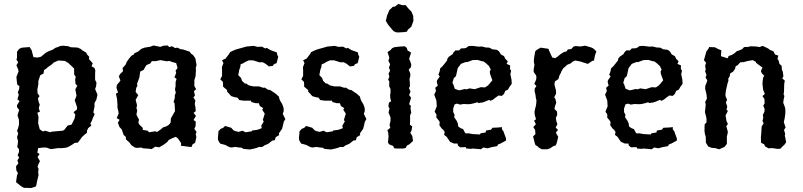

<svg xmlns="http://www.w3.org/2000/svg" viewBox="-20 -742 4059 971"><path d="M137 209 113 208H101L87 200L67 184L61 179L66 145L71 133L63 121L61 99L73 84L68 69L77 55L69 43L76 27V13L67 1L70 -14L71 -30L66 -48L72 -67L66 -82L70 -89L76 -111V-128L75 -139L69 -157L70 -164L77 -186L66 -200V-210L79 -231L68 -239L75 -263L70 -275L77 -292L78 -306L67 -315L65 -331L63 -353L74 -381L71 -393L63 -412L72 -427L63 -441L66 -449V-480L77 -495L91 -501L130 -504L136 -494L140 -488L149 -453L171 -451L187 -455L204 -469L211 -475L224 -482L247 -491L260 -500L272 -504L284 -509L299 -511L326 -508L338 -503L363 -502L374 -501L389 -494L397 -487L416 -476L420 -467L431 -455L430 -443L449 -422L443 -407L458 -398L462 -386L461 -371V-355V-338L468 -324L466 -305L461 -292L473 -263L467 -237L458 -221V-202L456 -194L452 -173L459 -165L450 -146L444 -130L437 -117L442 -107L426 -94L420 -81V-71L401 -55L394 -48L387 -38L374 -21L357 -19L346 -11L331 -2L318 4L305 6L294 7H274L240 12H236L214 4H200L173 7L169 30L180 37L170 52L182 73L175 87L170 101L175 112L173 129L175 143L167 177L164 194L160 202ZM235 -73 240 -76 297 -81 305 -85 322 -107 342 -112 357 -142 361 -162 352 -175 369 -188 370 -199 358 -235 367 -258 361 -290 371 -309 362 -317 360 -339 363 -354 355 -365V-395L345 -405L326 -423L308 -434L275 -436L252 -426L243 -417L220 -401L217 -397L203 -388L200 -370L184 -362L176 -339L174 -332V-317L169 -289L170 -270L180 -256L172 -245L175 -228L181 -213L176 -195L182 -177L169 -172L175 -149L174 -138L173 -118L175 -111L181 -88L197 -77L208 -81Z M747 12 732 10 702 8 695 4 673 6 662 4 644 -8 635 -21 617 -37 616 -50 605 -60 600 -75 596 -87 584 -100 576 -122 585 -136 570 -145 580 -167 579 -177 574 -197V-212L572 -242L566 -268L577 -274L569 -298L571 -312L589 -334L581 -356L587 -367L602 -382L600 -398L610 -409L617 -418L620 -428L635 -449L645 -460L657 -467L660 -473L678 -481L695 -495L711 -501L741 -506L756 -512L791 -505L807 -511L829 -512L835 -504L850 -508L866 -499L877 -501L894 -493L905 -492L939 -481L946 -471L957 -463L968 -447L974 -413L970 -398L971 -387L969 -356L963 -337V-323V-307L972 -291L961 -281L966 -258L958 -250L968 -234L965 -215L968 -203L970 -180L959 -171L971 -156L959 -135L970 -127L969 -104L963 -90L974 -75L970 -63L973 -49L967 -20L954 -12L948 2L910 -3L895 -5L896 -18L880 -42L869 -50L851 -43L833 -34L827 -25L809 -11L785 3L765 0ZM734 -73 764 -78 775 -75 791 -86 805 -98 821 -103 833 -110 843 -122 844 -143 848 -150 861 -173 865 -180 863 -219 858 -226 864 -247V-261L869 -272L865 -291L868 -306V-327L873 -343L862 -351L871 -373L868 -385L878 -398L871 -423L852 -428L836 -434L824 -432L791 -438L769 -433H748L740 -421L721 -413L713 -401L707 -389L689 -380L685 -351L679 -334L673 -319L675 -307L669 -298L666 -277L679 -261L666 -237L673 -210L670 -195L674 -184L670 -163L677 -148L683 -137L680 -122L683 -114L702 -95V-85L727 -81Z M1140 2 1119 -9 1093 -16 1083 -33 1082 -44 1085 -79 1097 -91 1108 -95 1118 -105 1149 -96 1161 -83 1170 -79 1187 -75 1206 -81 1222 -73 1253 -78 1255 -82 1278 -85 1289 -88 1304 -94 1301 -106 1314 -128 1309 -135 1319 -167 1306 -187 1311 -195 1294 -206 1289 -220H1274L1251 -226L1249 -233H1212L1190 -236L1181 -248L1165 -251L1149 -256L1137 -270L1128 -279L1129 -286L1108 -304V-319L1107 -328L1094 -341L1103 -358V-385L1102 -402L1110 -423L1103 -437L1121 -446L1133 -462L1141 -473L1143 -478L1157 -485L1171 -491L1188 -496L1203 -500L1227 -507H1230L1263 -510L1282 -505L1305 -506L1321 -497L1329 -500L1347 -489L1380 -477L1382 -465L1387 -455L1379 -423L1365 -417L1360 -409L1340 -406L1322 -420L1309 -427H1290L1285 -429L1259 -437H1239L1219 -428L1210 -422L1197 -417L1195 -402L1190 -389L1185 -362L1199 -348L1204 -333L1219 -319L1224 -320L1239 -310L1262 -305H1290L1311 -298L1319 -299L1336 -288L1346 -287L1361 -277L1373 -269L1390 -254L1394 -239L1400 -227L1407 -216L1414 -197L1415 -181L1410 -166L1423 -140L1415 -126L1411 -108L1407 -92L1404 -87L1390 -67L1392 -59L1374 -48L1370 -33L1357 -31L1337 -15L1330 -12L1318 -7L1305 2L1290 1L1281 5L1267 9L1244 14L1211 11L1202 5L1189 4L1169 1L1152 4Z M1550 2 1529 -9 1503 -16 1493 -33 1492 -44 1495 -79 1507 -91 1518 -95 1528 -105 1559 -96 1571 -83 1580 -79 1597 -75 1616 -81 1632 -73 1663 -78 1665 -82 1688 -85 1699 -88 1714 -94 1711 -106 1724 -128 1719 -135 1729 -167 1716 -187 1721 -195 1704 -206 1699 -220H1684L1661 -226L1659 -233H1622L1600 -236L1591 -248L1575 -251L1559 -256L1547 -270L1538 -279L1539 -286L1518 -304V-319L1517 -328L1504 -341L1513 -358V-385L1512 -402L1520 -423L1513 -437L1531 -446L1543 -462L1551 -473L1553 -478L1567 -485L1581 -491L1598 -496L1613 -500L1637 -507H1640L1673 -510L1692 -505L1715 -506L1731 -497L1739 -500L1757 -489L1790 -477L1792 -465L1797 -455L1789 -423L1775 -417L1770 -409L1750 -406L1732 -420L1719 -427H1700L1695 -429L1669 -437H1649L1629 -428L1620 -422L1607 -417L1605 -402L1600 -389L1595 -362L1609 -348L1614 -333L1629 -319L1634 -320L1649 -310L1672 -305H1700L1721 -298L1729 -299L1746 -288L1756 -287L1771 -277L1783 -269L1800 -254L1804 -239L1810 -227L1817 -216L1824 -197L1825 -181L1820 -166L1833 -140L1825 -126L1821 -108L1817 -92L1814 -87L1800 -67L1802 -59L1784 -48L1780 -33L1767 -31L1747 -15L1740 -12L1728 -7L1715 2L1700 1L1691 5L1677 9L1654 14L1621 11L1612 5L1599 4L1579 1L1562 4Z M1988 9 1974 8 1968 -4 1948 -12 1942 -21 1945 -51 1943 -73 1939 -83 1954 -96 1950 -110 1955 -131V-148L1945 -173L1950 -194L1944 -203L1947 -223L1958 -230L1954 -245L1953 -260L1955 -275V-291L1948 -307L1949 -329L1943 -340L1949 -354L1945 -370L1953 -385L1947 -400L1953 -417L1944 -435L1949 -449L1940 -479L1953 -487L1963 -498L1973 -503L1997 -506L2027 -508L2037 -500L2041 -487L2059 -476L2049 -444L2054 -433L2060 -416L2058 -402L2047 -390L2055 -370V-358L2051 -342L2053 -320V-305L2048 -297L2056 -279L2049 -261L2059 -248L2054 -231L2049 -215L2058 -207L2056 -194L2060 -172L2054 -159V-130L2053 -111L2065 -103L2061 -81L2055 -71L2065 -54L2069 -29L2050 -12L2038 -6L2032 6L2020 9ZM1986 -578 1971 -584 1962 -594 1951 -607 1943 -617 1938 -625 1931 -637 1935 -652 1937 -662 1943 -676 1949 -691 1958 -699 1967 -708H1976L1988 -717L1994 -722L2005 -719L2014 -716H2032L2042 -703L2050 -694L2061 -683L2064 -675L2070 -661V-651L2071 -637L2066 -623L2060 -607L2051 -599L2043 -592L2038 -582L2020 -579H2011L1999 -578Z M2338 9 2336 2 2307 3 2296 -6 2294 -16H2276L2256 -25L2245 -41L2239 -50L2226 -60L2229 -75L2221 -86L2213 -93L2202 -109L2204 -125L2198 -134L2187 -147V-164L2178 -177L2189 -205L2187 -234L2176 -263L2185 -282L2181 -298L2194 -309L2189 -328L2191 -337L2204 -355L2197 -364L2204 -383L2206 -396L2217 -406L2230 -422L2241 -436L2243 -446L2250 -455L2269 -468L2273 -476L2283 -487H2302L2311 -497L2331 -498L2339 -501L2350 -509L2369 -510L2401 -506L2417 -507L2436 -502L2454 -501L2459 -499L2469 -493L2493 -490L2504 -482L2513 -467L2529 -458L2536 -444L2548 -432L2542 -419L2560 -411L2559 -394L2565 -384L2561 -367L2567 -338L2568 -318L2557 -303L2549 -289L2535 -282L2529 -267L2518 -257L2501 -259L2487 -249L2473 -238L2460 -232L2454 -237L2430 -227L2421 -224L2399 -221L2394 -225L2378 -220L2361 -216L2348 -215L2325 -216L2306 -213L2292 -218L2279 -214L2272 -193V-175L2279 -162L2277 -149L2289 -132L2296 -116L2297 -103L2309 -94L2322 -89L2331 -72L2336 -67L2350 -68L2369 -64L2407 -62L2411 -68L2436 -72L2438 -82L2463 -86L2471 -96L2496 -97L2519 -99L2518 -89L2526 -78L2539 -42V-31L2511 -16L2498 -11L2495 -3L2467 2L2446 8L2424 4L2412 13L2405 12L2367 9L2364 11ZM2298 -286H2307L2331 -292L2339 -290L2354 -295L2381 -291L2396 -296L2411 -301L2433 -300L2448 -310L2456 -319L2470 -336L2458 -369L2457 -381L2462 -390L2453 -408L2438 -422L2426 -431L2415 -433L2395 -439L2370 -438L2343 -428H2334L2311 -419L2303 -408L2295 -398L2291 -380L2286 -357L2275 -347L2268 -323L2273 -314L2280 -293Z M2720 13 2704 4 2698 -3 2688 -8 2684 -20 2676 -52 2688 -64 2686 -85 2677 -99 2690 -114 2681 -132 2691 -139 2685 -158 2683 -176 2686 -191 2690 -206 2692 -219 2693 -235 2690 -246 2688 -263 2684 -279V-294L2693 -307L2682 -318L2691 -338L2693 -351L2691 -361L2679 -378V-392L2683 -414L2680 -428V-434L2681 -449L2687 -483L2695 -490L2714 -501L2742 -497L2754 -495L2756 -488L2773 -451L2788 -448L2799 -455L2816 -469L2832 -479L2845 -482L2852 -492L2869 -494L2880 -506L2891 -509L2917 -507L2939 -511L2970 -502L2982 -496L2996 -482L2989 -462L2984 -436L2975 -434L2958 -422L2952 -419L2915 -431L2889 -436L2877 -431L2867 -422L2848 -414L2843 -409L2828 -396L2818 -379L2817 -374L2810 -362L2804 -342L2786 -330L2784 -314L2792 -283V-268L2783 -250L2789 -241L2793 -223L2787 -205L2784 -191L2797 -178L2798 -162L2791 -145L2794 -128L2799 -114L2790 -97L2802 -85L2791 -71L2803 -50L2796 -20L2790 -6L2780 -4L2762 8L2747 13Z M3202 9 3200 2 3171 3 3160 -6 3158 -16H3140L3120 -25L3109 -41L3103 -50L3090 -60L3093 -75L3085 -86L3077 -93L3066 -109L3068 -125L3062 -134L3051 -147V-164L3042 -177L3053 -205L3051 -234L3040 -263L3049 -282L3045 -298L3058 -309L3053 -328L3055 -337L3068 -355L3061 -364L3068 -383L3070 -396L3081 -406L3094 -422L3105 -436L3107 -446L3114 -455L3133 -468L3137 -476L3147 -487H3166L3175 -497L3195 -498L3203 -501L3214 -509L3233 -510L3265 -506L3281 -507L3300 -502L3318 -501L3323 -499L3333 -493L3357 -490L3368 -482L3377 -467L3393 -458L3400 -444L3412 -432L3406 -419L3424 -411L3423 -394L3429 -384L3425 -367L3431 -338L3432 -318L3421 -303L3413 -289L3399 -282L3393 -267L3382 -257L3365 -259L3351 -249L3337 -238L3324 -232L3318 -237L3294 -227L3285 -224L3263 -221L3258 -225L3242 -220L3225 -216L3212 -215L3189 -216L3170 -213L3156 -218L3143 -214L3136 -193V-175L3143 -162L3141 -149L3153 -132L3160 -116L3161 -103L3173 -94L3186 -89L3195 -72L3200 -67L3214 -68L3233 -64L3271 -62L3275 -68L3300 -72L3302 -82L3327 -86L3335 -96L3360 -97L3383 -99L3382 -89L3390 -78L3403 -42V-31L3375 -16L3362 -11L3359 -3L3331 2L3310 8L3288 4L3276 13L3269 12L3231 9L3228 11ZM3162 -286H3171L3195 -292L3203 -290L3218 -295L3245 -291L3260 -296L3275 -301L3297 -300L3312 -310L3320 -319L3334 -336L3322 -369L3321 -381L3326 -390L3317 -408L3302 -422L3290 -431L3279 -433L3259 -439L3234 -438L3207 -428H3198L3175 -419L3167 -408L3159 -398L3155 -380L3150 -357L3139 -347L3132 -323L3137 -314L3144 -293Z M3552 -481 3565 -499 3566 -504 3595 -503 3614 -493 3628 -488 3626 -458 3660 -447 3665 -459 3681 -464 3695 -473 3706 -483 3721 -488 3734 -494 3743 -504 3768 -505 3772 -508 3803 -507 3823 -504 3835 -510 3846 -506 3866 -496 3875 -489 3891 -483 3900 -466 3916 -461 3912 -443 3917 -438 3922 -419 3933 -409 3934 -390 3939 -379 3942 -356 3936 -346 3949 -334 3946 -318 3945 -280 3943 -264 3947 -257 3943 -238 3941 -222 3946 -210 3951 -195 3952 -177 3951 -162 3948 -142 3944 -125 3948 -112 3953 -97 3945 -85 3951 -65 3949 -57 3956 -23 3947 -10 3935 1 3927 10 3912 11 3886 7 3866 8 3849 -2 3845 -12 3829 -20 3828 -48 3830 -69 3831 -87 3832 -102 3842 -119 3836 -130 3840 -146 3838 -161 3846 -177 3847 -190 3840 -208 3847 -219 3846 -241 3836 -256 3848 -267 3839 -289 3836 -319 3837 -331 3839 -348 3845 -359 3833 -371 3828 -383 3836 -400 3804 -424 3803 -429 3787 -438 3759 -433 3742 -428 3724 -427 3709 -411 3701 -408 3697 -393 3687 -379 3673 -371 3670 -355 3663 -345 3664 -334 3659 -319 3651 -283 3649 -266V-257L3657 -237L3651 -224L3658 -203L3654 -188L3661 -181L3649 -157L3651 -150L3654 -130L3661 -115L3653 -103L3659 -83L3661 -73L3656 -51V-20V-14L3644 1L3637 4L3617 13L3597 7L3580 6L3560 -2L3559 -6L3550 -20L3549 -51L3545 -64L3543 -78V-99L3544 -114L3553 -123V-141L3551 -152L3545 -175L3546 -184L3548 -203L3549 -215L3546 -226L3555 -243L3553 -265L3550 -277L3546 -294L3547 -309L3552 -320L3557 -335L3548 -351L3553 -362L3546 -382L3549 -391L3546 -410L3551 -424L3540 -438L3545 -455Z"/></svg>

Font: Winky Rough
Style: Regular
Weight: 400
Designer: Simon Atzbach
Foundry: typofactur
Version: Version 1.206